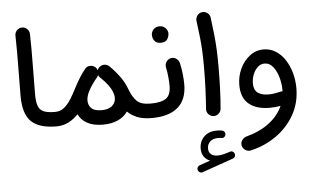

<svg xmlns="http://www.w3.org/2000/svg" viewBox="-62 -719 1988 1214"><g transform="rotate(-5 932.0 -112.0)"><path d="M71.3 -188.5Q71.3 -280.8 73 -373.8Q74.7 -466.8 72.3 -569.8Q71.8 -588.9 84.7 -603Q97.7 -617.2 116.7 -617.7Q135.3 -618.7 149.7 -605.5Q164.1 -592.3 164.6 -573.2Q167 -471.7 165.3 -377.4Q163.6 -283.2 163.6 -189.9Q163.6 -144 172.9 -117.2Q182.1 -90.3 207.3 -79.1Q232.4 -67.9 279.8 -67.9H280.3Q299.3 -67.9 312.7 -54.4Q326.2 -41 326.2 -22Q326.2 -2.9 312.7 10.5Q299.3 23.9 280.3 23.9H279.8Q172.4 23.9 121.8 -24.2Q71.3 -72.3 71.3 -188.5Z M234.4 -22Q234.4 -41 247.8 -54.4Q261.2 -67.9 280.3 -67.9Q313 -67.9 337.6 -87.6Q362.3 -107.4 382.6 -140.1Q402.8 -172.9 422.9 -212.4Q438.5 -243.2 456.8 -272Q475.1 -300.8 492.7 -322.3L493.7 -323.7Q508.3 -341.3 532.7 -338.4Q546.9 -336.9 557.6 -328.1Q567.4 -319.8 571.8 -307.1Q575.2 -317.9 583 -325.2Q590.3 -332 599.1 -335.4Q599.1 -335.4 599.6 -335.4Q600.6 -335.4 601.6 -335.9Q602.1 -336.4 602.5 -336.4Q603 -336.4 604 -336.4Q604.5 -336.9 605.5 -336.9Q606 -336.9 606 -337.4Q607.4 -337.4 608.4 -337.4Q608.4 -337.4 608.4 -337.4Q609.9 -337.9 610.8 -337.9Q610.8 -337.9 611.3 -337.9Q612.3 -337.9 613.3 -337.9Q613.3 -337.9 613.8 -337.9Q614.7 -337.9 615.7 -337.9Q615.7 -337.9 616.2 -337.9Q617.2 -337.9 618.2 -337.9Q618.2 -337.9 618.7 -337.9Q619.6 -337.9 621.1 -337.9Q621.1 -337.9 621.1 -337.9Q622.6 -337.4 623.5 -337.4Q623.5 -337.4 623.5 -337.4Q625 -336.9 626 -336.9Q626 -336.9 626 -336.9Q627.4 -336.4 628.4 -335.9Q628.4 -335.9 628.4 -335.9Q639.2 -333 647 -325.7Q673.8 -299.8 694.3 -273.4Q716.3 -246.6 730.2 -222.4Q744.1 -198.2 754.4 -169.9Q772.9 -119.6 799.6 -93.8Q826.2 -67.9 884.8 -67.9H885.3Q904.3 -67.9 917.7 -54.4Q931.2 -41 931.2 -22Q931.2 -2.9 917.7 10.5Q904.3 23.9 885.3 23.9H884.8Q831.1 23.9 793.9 8.8Q756.8 -6.3 732.4 -30.8Q710.4 2 670.2 20.3Q629.9 38.6 575.7 38.6Q514.6 38.6 475.8 17.3Q437 -3.9 419.9 -41Q394 -13.2 359.6 5.4Q325.2 23.9 280.3 23.9Q261.2 23.9 247.8 10.5Q234.4 -2.9 234.4 -22ZM582.5 -259.8Q574.7 -266.1 571.3 -276.4Q568.4 -269 563.5 -263.2Q548.8 -246.1 532.2 -222.4Q515.6 -198.7 504.9 -177.2Q490.2 -146.5 490.2 -121.6Q490.2 -91.8 509.8 -72.5Q529.3 -53.2 573.7 -53.2Q617.7 -53.2 640.9 -73Q664.1 -92.8 664.1 -123Q664.1 -160.6 631.8 -205.1Q622.1 -218.3 610.8 -231Q598.6 -244.6 583.5 -258.8L582.5 -259.8Z M839.4 -22Q839.4 -41 852.8 -54.4Q866.2 -67.9 885.3 -67.9Q954.1 -67.9 984.9 -89.6Q1015.6 -111.3 1015.6 -171.4Q1015.6 -191.9 1012.5 -225.6Q1009.3 -259.3 1002.4 -291Q1000 -309.6 1011.5 -325Q1022.9 -340.3 1041.5 -343.3Q1060.1 -345.7 1075.2 -334.2Q1090.3 -322.8 1093.8 -304.2Q1102.1 -268.1 1105.5 -232.2Q1108.9 -196.3 1108.9 -170.9Q1108.9 -73.7 1052 -24.9Q995.1 23.9 885.3 23.9Q866.2 23.9 852.8 10.5Q839.4 -2.9 839.4 -22ZM932.1 -499.5Q932.1 -519 946.5 -534.4Q960.9 -549.8 983.9 -549.8Q1000 -549.8 1011.2 -543.2Q1022.5 -536.6 1028.8 -526.4Q1037.1 -514.2 1037.1 -499Q1037.1 -482.9 1026.4 -464.1Q1015.6 -445.3 983.9 -445.3Q962.9 -445.3 951.7 -454.6Q940.4 -463.9 936 -476.1Q932.1 -486.3 932.1 -499.5Z M1146.5 378.4Q1143.1 369.6 1147.2 360.6Q1151.4 351.6 1160.6 348.1L1229.5 324.2Q1205.6 314.9 1191.2 294.7Q1176.8 274.4 1176.8 244.1Q1176.8 198.7 1206.5 168.7Q1236.3 138.7 1286.6 138.7Q1305.7 138.7 1320.3 141.1Q1330.1 143.1 1335.9 150.4Q1341.8 157.7 1340.8 166.5Q1340.3 175.8 1332.5 182.9Q1324.7 189.9 1314.9 188Q1304.2 186 1292 186Q1259.3 186 1241.2 203.1Q1223.1 220.2 1223.1 247.1Q1223.1 271.5 1238.8 283.9Q1254.4 296.4 1281.2 296.4Q1295.4 296.4 1313 292.5Q1330.6 288.6 1358.9 279.3Q1369.1 275.4 1377.9 280.8Q1386.7 286.1 1389.2 295.9Q1391.6 305.2 1387 313.2Q1382.3 321.3 1374.5 323.7L1176.3 393.1Q1167 396.5 1158.4 391.8Q1149.9 387.2 1146.5 378.4ZM1220.7 -563.5Q1218.8 -582 1230.2 -597.4Q1241.7 -612.8 1260.3 -615.2Q1278.8 -617.7 1294.4 -606Q1310.1 -594.2 1312 -575.7Q1320.3 -513.2 1325.2 -465.3Q1330.1 -417.5 1332.3 -370.6Q1334.5 -323.7 1334.5 -264.2Q1334.5 -197.8 1332 -127.7Q1329.6 -57.6 1324.2 2.9Q1322.8 21.5 1307.9 34.2Q1293 46.9 1274.4 45.4Q1255.4 43.5 1242.9 28.8Q1230.5 14.2 1232.4 -4.4Q1237.3 -64.5 1240 -134Q1242.7 -203.6 1242.7 -268.6Q1242.7 -324.7 1240.7 -367.9Q1238.8 -411.1 1233.9 -456.5Q1229 -502 1220.7 -563.5Z M1627 -346.7Q1669.9 -346.7 1704.3 -324.7Q1738.8 -302.7 1762.9 -265.6Q1787.1 -228.5 1800 -181.9Q1813 -135.3 1813 -85.9Q1813 9.3 1769.3 85.4Q1725.6 161.6 1652.3 212.4Q1579.1 263.2 1490.2 282.7Q1472.2 286.1 1456.1 275.1Q1439.9 264.2 1436.5 246.1Q1433.1 227.5 1444.1 212.2Q1455.1 196.8 1473.1 191.9Q1558.1 169.4 1617.2 124.5Q1676.3 79.6 1703.6 18.1Q1667.5 24.4 1634.8 24.4Q1550.3 24.4 1502.7 -15.1Q1455.1 -54.7 1455.1 -135.7Q1455.1 -189.9 1477.5 -238.3Q1500 -286.6 1539.1 -316.7Q1578.1 -346.7 1627 -346.7ZM1541.5 -139.2Q1541.5 -96.7 1566.2 -78.6Q1590.8 -60.5 1634.3 -60.5Q1654.3 -60.5 1674.1 -63.7Q1693.8 -66.9 1712.9 -71.8Q1718.3 -73.2 1724.1 -72.8Q1724.1 -78.1 1724.1 -83Q1724.1 -120.6 1712.9 -160.9Q1701.7 -201.2 1679.7 -229.2Q1657.7 -257.3 1625 -257.3Q1600.6 -257.3 1581.5 -239.5Q1562.5 -221.7 1552 -194.3Q1541.5 -167 1541.5 -139.2Z"/></g></svg>

Font: Mikhak Medium
Style: Regular
Weight: 500
Designer: Amin Abedi
Version: Version 3.3